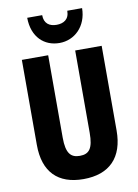

<svg xmlns="http://www.w3.org/2000/svg" viewBox="-102 -1060 782 1085"><g transform="rotate(-10 289.5 -517.5)"><path d="M447 -994H362C362 -944 329 -926 289 -926C248 -926 218 -946 218 -994H132C133 -882 201 -822 288 -822C374 -822 446 -889 447 -994ZM519 -279V-765H367V-293C367 -202 343 -174 290 -174C239 -174 212 -201 212 -292V-765H61V-277C61 -121 142 -41 288 -41C438 -41 519 -125 519 -279Z"/></g></svg>

Font: Noto Sans Tamil UI ExtraCondensed ExtraBold
Style: Regular
Weight: 800
Width: 2
Designer: Jelle Bosma - Monotype Design Team
Foundry: Monotype Imaging Inc.
Version: Version 2.004